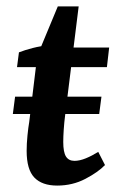

<svg xmlns="http://www.w3.org/2000/svg" viewBox="-20 -569 383 598"><path d="M27 -268H296L289 -214H20ZM158 9Q111 9 87 -16Q63 -41 63 -99Q63 -121 65.5 -146.5Q68 -172 71 -189L96 -395L160 -549H225L183 -211Q180 -188 178.5 -165.5Q177 -143 177 -127Q177 -95 185.5 -81.5Q194 -68 212 -68Q228 -68 247.5 -76Q267 -84 286 -96L307 -55Q286 -33 246 -12Q206 9 158 9ZM33 -360 39 -406Q57 -413 82 -419.5Q107 -426 134 -428L173 -421H320L313 -360Z"/></svg>

Font: Yrsa SemiBold
Style: Italic
Weight: 600
Italic angle: -7.10001°
Version: Version 2.004